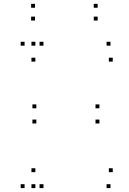

<svg xmlns="http://www.w3.org/2000/svg" viewBox="-20 -954 660 984"><path d="M202.7 -720V-740H182.7V-720ZM106 -720V-740H86V-720ZM106 10V-10H86V10ZM202.7 10V-10H182.7V10ZM161.2 -71.7V-91.7H141.2V-71.7ZM161.2 10V-10H141.2V10ZM546.2 10V-10H526.2V10ZM557.8 -71.7V-91.7H537.8V-71.7ZM166.2 -399V-419H146.2V-399ZM166.2 -321.2V-341.2H146.2V-321.2ZM489.5 -321.2V-341.2H469.5V-321.2ZM489.5 -399V-419H469.5V-399ZM546.2 -720V-740H526.2V-720ZM161.2 -720V-740H141.2V-720ZM161.2 -638.3V-658.3H141.2V-638.3ZM557.8 -638.3V-658.3H537.8V-638.3ZM159.5 -914.3V-934.3H139.5V-914.3ZM159.5 -848.8V-868.8H139.5V-848.8ZM480.5 -848.8V-868.8H460.5V-848.8ZM480.5 -914.3V-934.3H460.5V-914.3Z"/></svg>

Font: Monaspace Argon Dots Var
Style: Regular
Weight: 400
Designer: Riley Cran and the Lettermatic Team
Version: Version 1.100 (Monaspace Argon Dots)